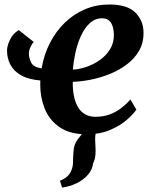

<svg xmlns="http://www.w3.org/2000/svg" viewBox="-20 -588 678 855"><path d="M256.4 247.2 246.9 216.9Q269 208 281 196.3Q292.9 184.6 299 167.8Q305.3 152 305.2 132Q305.1 111.9 307.1 89.8Q308.5 54.5 326 32.8Q343.4 11.2 357 -6.8L432.5 -49.2Q417.1 -30.2 410.3 -9.9Q403.4 10.4 403.7 34.4Q404.2 51.4 405.3 69.7Q406.4 87.9 404.5 105.4Q402.7 123 394.8 138.7Q391.6 167.4 371.4 190.4Q351.3 213.5 320.8 228.2Q290.3 242.8 256.4 247.2ZM130.6 -400.9Q123.1 -394.8 115.8 -378.8Q108.6 -362.9 108.6 -349.8Q108.6 -329.4 118.8 -309.2Q129.1 -289.1 165.3 -283.3Q175.8 -345.3 202.6 -397.2Q229.3 -449.1 269.1 -487.4Q308.9 -525.8 359 -546.9Q409.2 -568 466.5 -568Q545.7 -568 581.7 -533Q617.7 -498 619.1 -446Q620.2 -398.1 599.3 -361.9Q578.3 -325.7 543.2 -299.9Q508 -274 465.8 -257.3Q423.5 -240.7 381.1 -232.6Q338.6 -224.5 304.1 -223.7Q303.5 -188.9 309.3 -160.4Q315.1 -131.8 327.3 -110.9Q339.6 -90 359.2 -79Q378.7 -67.9 405.1 -67.9Q440.2 -67.9 468.8 -78.6Q497.4 -89.2 520.2 -106.9Q543 -124.6 560.6 -144.8L587.3 -100Q573.6 -79.1 543.7 -53.4Q513.8 -27.6 469.1 -8.8Q424.5 10 366.2 10Q290.4 10 244.6 -22.2Q198.8 -54.5 178.8 -105Q158.9 -155.6 159.3 -210.9Q159.3 -215.7 159.4 -220.4Q159.5 -225 159.6 -229.7Q106.5 -234.1 73.9 -252.7Q41.3 -271.3 26.3 -299.9Q11.3 -328.6 11.3 -363Q11.3 -382.8 24 -410.4Q36.8 -438.1 63.7 -454ZM435.5 -506.6Q403.3 -506.6 379.8 -484.7Q356.2 -462.9 340.4 -428.1Q324.5 -393.3 315.9 -353.6Q307.3 -313.9 304.7 -278.1Q332.3 -279.1 364.2 -289.9Q396 -300.7 424.2 -320.4Q452.4 -340 470.1 -368.7Q487.8 -397.4 487.1 -434.7Q485.9 -470.5 473.1 -488.5Q460.2 -506.6 435.5 -506.6Z"/></svg>

Font: Merriweather 7pt Light
Style: Italic
Weight: 300
Italic angle: -7.8°
Designer: Eben Sorkin
Foundry: Eben Sorkin
Version: Version 2.200;gftools[0.9.31]